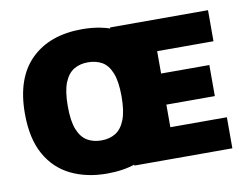

<svg xmlns="http://www.w3.org/2000/svg" viewBox="-76 -790 1190 913"><g transform="rotate(-10 519.0 -333.5)"><path d="M372 15Q273 15 197 -22Q121 -59 78 -136Q35 -213 35 -333Q35 -505 125 -593.5Q215 -682 372 -682Q471 -682 547 -645Q623 -608 666 -531.5Q709 -455 709 -334Q709 -162 619.5 -73.5Q530 15 372 15ZM372 -145Q411 -145 440 -162.5Q469 -180 485.5 -221.5Q502 -263 502 -335Q502 -407 485.5 -448Q469 -489 440 -505.5Q411 -522 372 -522Q333 -522 304 -504.5Q275 -487 258.5 -446Q242 -405 242 -332Q242 -260 258.5 -219.5Q275 -179 304 -162Q333 -145 372 -145ZM505 0V-667H978V-517H706V-409H939V-259H705V-150H978V0Z"/></g></svg>

Font: Maven Pro Black
Style: Regular
Weight: 900
Designer: Joe Prince
Foundry: Joe Prince
Version: Version 2.103